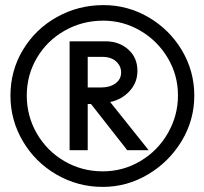

<svg xmlns="http://www.w3.org/2000/svg" viewBox="-20 -732 802 753"><path d="M21 -357Q21 -261 69.5 -178.5Q118 -96 201.5 -47.5Q285 1 383 1Q478 1 560.5 -48Q643 -97 692.5 -179Q742 -261 742 -357Q742 -453 693.5 -534.5Q645 -616 563 -664Q481 -712 386 -712Q287 -712 203 -665Q119 -618 70 -536.5Q21 -455 21 -357ZM85 -357Q85 -438 125 -505.5Q165 -573 234 -612Q303 -651 385 -651Q463 -651 530.5 -611.5Q598 -572 638 -504.5Q678 -437 678 -358Q678 -279 638.5 -210Q599 -141 531 -100.5Q463 -60 383 -60Q301 -60 232.5 -100Q164 -140 124.5 -208.5Q85 -277 85 -357ZM253 -143H324V-324H337L479 -143H563L412 -332Q457 -341 488 -374.5Q519 -408 519 -454Q519 -506 483 -538Q447 -570 394 -570H253ZM324 -509H380Q416 -509 435.5 -491Q455 -473 455 -448Q455 -421 433 -405Q411 -389 378 -389H324Z"/></svg>

Font: Geom Light
Style: Regular
Weight: 300
Version: Version 1.102